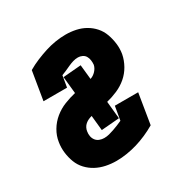

<svg xmlns="http://www.w3.org/2000/svg" viewBox="-130 -654 761 777"><g transform="rotate(-30 250.0 -265.0)"><path d="M199 8Q174 8 150 3Q126 -2 105.5 -13Q85 -24 69 -41Q53 -58 44.5 -80Q36 -102 33 -126.5Q30 -151 34 -175Q38 -202 52.5 -226.5Q67 -251 89 -269Q111 -287 137.5 -297.5Q164 -308 190 -314L182 -393L266 -400L273 -332Q288 -337 299 -349Q310 -361 313 -375Q314 -386 312.5 -396.5Q311 -407 306 -415.5Q301 -424 291.5 -428.5Q282 -433 272 -433Q260 -433 248.5 -429.5Q237 -426 226 -421Q215 -416 204 -411Q193 -406 182 -402L173 -349H63L85 -482Q107 -495 131 -505Q155 -515 178.5 -522.5Q202 -530 226.5 -534Q251 -538 275 -538Q299 -538 322.5 -533Q346 -528 366 -516.5Q386 -505 401 -488Q416 -471 424 -449Q432 -427 435 -403Q438 -379 434 -355Q429 -329 415.5 -305Q402 -281 381.5 -263.5Q361 -246 335.5 -235Q310 -224 285 -218L293 -137L209 -130L202 -200Q194 -198 186 -194.5Q178 -191 171 -185Q164 -179 160 -171Q156 -163 155 -155Q153 -144 155 -133Q157 -122 163.5 -113.5Q170 -105 180.5 -101Q191 -97 202 -97Q214 -97 225.5 -100Q237 -103 248.5 -107Q260 -111 271 -115.5Q282 -120 293 -125L304 -189H413L390 -48Q368 -35 344 -24.5Q320 -14 296.5 -7Q273 0 248 4Q223 8 199 8Z"/></g></svg>

Font: Iosevka Slab Extrabold
Style: Italic
Weight: 800
Italic angle: -9°
Monospace: yes
Designer: Belleve Invis
Foundry: Belleve Invis
Version: Version 11.1.0; ttfautohint (v1.8.3)